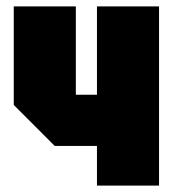

<svg xmlns="http://www.w3.org/2000/svg" viewBox="-20 -580 549 600"><path d="M477 -560V0H283V-124H151L23 -252V-560H217V-284H283V-560Z"/></svg>

Font: Tektur Condensed ExtraBold
Style: Regular
Weight: 800
Width: 3
Designer: Adam Jagosz
Foundry: Adam Jagosz
Version: Version 1.005;gftools[0.9.30]